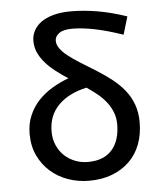

<svg xmlns="http://www.w3.org/2000/svg" viewBox="-52 -767 705 826"><g transform="rotate(-5 300.0 -354.5)"><path d="M300 12Q253 12 210 -3Q167 -18 134 -47Q101 -76 81.5 -117Q62 -158 62 -211Q62 -254 77 -289.5Q92 -325 117.5 -352.5Q143 -380 177 -400.5Q211 -421 249 -435Q221 -453 196.5 -472Q172 -491 153.5 -512Q135 -533 124 -556.5Q113 -580 113 -609Q113 -631 123.5 -651.5Q134 -672 155 -687.5Q176 -703 208.5 -712Q241 -721 285 -721Q339 -721 398.5 -711Q458 -701 525 -678L502 -601Q432 -625 379 -635.5Q326 -646 284 -646Q245 -646 227 -632.5Q209 -619 209 -601Q209 -583 221 -566.5Q233 -550 254 -533.5Q275 -517 304.5 -498.5Q334 -480 370 -458Q407 -435 437.5 -411Q468 -387 490.5 -359Q513 -331 525.5 -297Q538 -263 538 -220Q538 -168 522 -125.5Q506 -83 475 -52.5Q444 -22 400 -5Q356 12 300 12ZM302 -69Q370 -69 405.5 -109Q441 -149 441 -220Q441 -248 431.5 -272Q422 -296 406 -316.5Q390 -337 368.5 -354.5Q347 -372 323 -388Q245 -371 201 -326.5Q157 -282 157 -213Q157 -180 169 -153Q181 -126 201 -107.5Q221 -89 247 -79Q273 -69 302 -69Z"/></g></svg>

Font: Source Code Pro Medium
Style: Regular
Weight: 500
Monospace: yes
Designer: Paul D. Hunt, Teo Tuominen
Foundry: Adobe Systems Incorporated
Version: Version 2.030;PS 1.000;hotconv 16.6.51;makeotf.lib2.5.65220